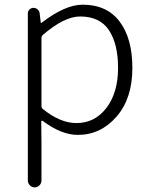

<svg xmlns="http://www.w3.org/2000/svg" viewBox="-20 -564 644 825"><path d="M99.6 211.9V-505.9Q99.6 -516.6 106.9 -523.4Q114.3 -530.3 124 -530.3Q133.8 -530.3 141.6 -523.4Q149.4 -516.6 150.4 -506.8L155.3 -465.8Q155.3 -464.8 156.2 -464.8Q157.2 -464.8 158.2 -465.8Q259.8 -543.9 335 -543.9Q439.5 -543.9 494.1 -471.2Q548.8 -398.4 548.8 -272.5Q548.8 -140.6 480.5 -62.5Q412.1 15.6 314.5 15.6Q243.2 15.6 163.1 -44.9Q161.1 -45.9 159.2 -44.9Q157.2 -43.9 157.2 -42L158.2 48.8V211.9Q158.2 223.6 149.4 232.4Q140.6 241.2 128.9 241.2Q117.2 241.2 108.4 232.4Q99.6 223.6 99.6 211.9ZM308.6 -35.2Q387.7 -35.2 437.5 -100.6Q487.3 -166 487.3 -272.5Q487.3 -375 448.2 -434.1Q409.2 -493.2 324.2 -493.2Q255.9 -493.2 163.1 -413.1Q158.2 -408.2 158.2 -401.4V-107.4Q158.2 -100.6 164.1 -95.7Q238.3 -35.2 308.6 -35.2Z"/></svg>

Font: Gen Jyuu Gothic P Light
Style: Regular
Weight: 200
Designer: [Source Han Sans]
Ryoko NISHIZUKA  (kana & ideographs); Paul D. Hunt (Latin, Greek & Cyrillic); Wenlong ZHANG  (bopomofo
Version: Version 1.002.20150607